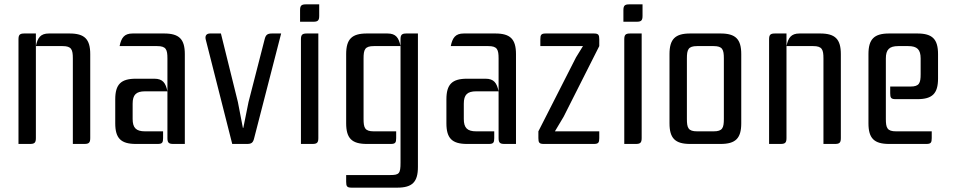

<svg xmlns="http://www.w3.org/2000/svg" viewBox="-20 -662 4384 883"><path d="M205 -508C166 -508 153 -488 145 -450V-508H92C71 -508 65 -502 65 -481V0H118C139 0 145 -6 145 -27V-450H268C309 -450 315 -434 315 -393V0H368C389 0 395 -6 395 -27V-413C395 -482 369 -508 300 -508Z M750 -27C750 -6 756 0 777 0H830V-413C830 -482 804 -508 735 -508H590C551 -508 538 -488 530 -450H703C744 -450 750 -434 750 -393ZM705 0C726 0 730 -6 730 -27V-58H647C606 -58 590 -74 590 -115V-185C590 -226 606 -242 647 -242H750C742 -280 729 -300 690 -300H605C536 -300 510 -274 510 -205V-95C510 -26 536 0 605 0Z M1273 -508H1231C1210 -508 1202 -502 1197 -481L1123 -193L1099 -74H1097L1074 -193L996 -508H946C930 -508 922 -498 926 -481L1048 0H1116C1137 0 1144 -6 1149 -27Z M1360 -562H1421C1442 -562 1448 -568 1448 -589V-642H1387C1366 -642 1360 -636 1360 -615ZM1391 -508C1370 -508 1364 -502 1364 -481V0H1417C1438 0 1444 -6 1444 -27V-508Z M1777 0C1798 0 1802 -6 1802 -27V-58H1699C1658 -58 1652 -74 1652 -115V-393C1652 -434 1658 -450 1699 -450H1822C1814 -488 1801 -508 1762 -508H1667C1598 -508 1572 -482 1572 -413V-95C1572 -26 1598 0 1667 0ZM1807 201C1876 201 1902 175 1902 106V-508H1849C1828 -508 1822 -502 1822 -481V86C1822 136 1816 143 1775 143H1572V174C1572 195 1576 201 1597 201Z M2273 -27C2273 -6 2279 0 2300 0H2353V-413C2353 -482 2327 -508 2258 -508H2113C2074 -508 2061 -488 2053 -450H2226C2267 -450 2273 -434 2273 -393ZM2228 0C2249 0 2253 -6 2253 -27V-58H2170C2129 -58 2113 -74 2113 -115V-185C2113 -226 2129 -242 2170 -242H2273C2265 -280 2252 -300 2213 -300H2128C2059 -300 2033 -274 2033 -205V-95C2033 -26 2059 0 2128 0Z M2711 0C2732 0 2736 -6 2736 -27V-58H2532L2572 -125L2736 -450V-481C2736 -502 2732 -508 2711 -508H2490C2469 -508 2465 -502 2465 -481V-450H2661L2629 -398L2456 -58V-27C2456 -6 2460 0 2481 0Z M2847 -562H2908C2929 -562 2935 -568 2935 -589V-642H2874C2853 -642 2847 -636 2847 -615ZM2878 -508C2857 -508 2851 -502 2851 -481V0H2904C2925 0 2931 -6 2931 -27V-508Z M3059 -413V-95C3059 -26 3085 0 3154 0H3294C3363 0 3389 -26 3389 -95V-413C3389 -482 3363 -508 3294 -508H3154C3085 -508 3059 -482 3059 -413ZM3262 -450C3303 -450 3309 -434 3309 -393V-115C3309 -74 3303 -58 3262 -58H3186C3145 -58 3139 -74 3139 -115V-393C3139 -434 3145 -450 3186 -450Z M3657 -508C3618 -508 3605 -488 3597 -450V-508H3544C3523 -508 3517 -502 3517 -481V0H3570C3591 0 3597 -6 3597 -27V-450H3720C3761 -450 3767 -434 3767 -393V0H3820C3841 0 3847 -6 3847 -27V-413C3847 -482 3821 -508 3752 -508Z M4101 -58C4060 -58 4054 -74 4054 -115V-393C4054 -434 4070 -450 4111 -450H4157C4198 -450 4214 -434 4214 -393V-321C4214 -280 4208 -264 4167 -264H4074V-233C4074 -212 4078 -206 4099 -206H4199C4268 -206 4294 -232 4294 -301V-413C4294 -482 4268 -508 4199 -508H4069C4000 -508 3974 -482 3974 -413V-95C3974 -26 4000 0 4069 0H4240C4261 0 4265 -6 4265 -27V-58Z"/></svg>

Font: Rationale One
Style: Regular
Weight: 400
Designer: Cyreal (www.cyreal.org)
Foundry: Cyreal (www.cyreal.org)
Version: Version 1.001